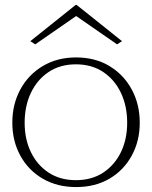

<svg xmlns="http://www.w3.org/2000/svg" viewBox="-20 -745 617 779"><path d="M289 14Q212 14 153.5 -20Q95 -54 62.5 -113.5Q30 -173 30 -247Q30 -322 62.5 -382Q95 -442 153.5 -477Q212 -512 289 -512Q366 -512 424 -477Q482 -442 514.5 -382Q547 -322 547 -247Q547 -173 514.5 -113.5Q482 -54 424 -20Q366 14 289 14ZM288 -14Q352 -14 398.5 -44.5Q445 -75 470.5 -127.5Q496 -180 496 -247Q496 -315 470.5 -368.5Q445 -422 398.5 -453Q352 -484 288 -484Q224 -484 177.5 -453Q131 -422 105.5 -368.5Q80 -315 80 -247Q80 -180 105.5 -127.5Q131 -75 177.5 -44.5Q224 -14 288 -14ZM123 -565 103 -578 287 -725H291L475 -578L455 -565L289 -680Z"/></svg>

Font: Panamera Light
Style: Regular
Weight: 300
Designer: Bastien Sozeau
Foundry: NBR — Bastien Sozeau
Version: Version 3.002; ttfautohint (v1.8.4.7-5d5b);gftools[0.9.33]